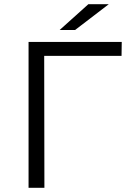

<svg xmlns="http://www.w3.org/2000/svg" viewBox="-20 -901 613 921"><path d="M192 -633H563L564 -700H117V0H193ZM340 -757 502 -881H404L266 -757Z"/></svg>

Font: Montserrat-Alt1
Style: Regular
Weight: 400
Designer: Differentunic
Foundry: Differentunic
Version: Version 7.222